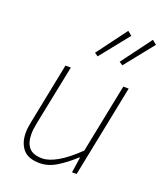

<svg xmlns="http://www.w3.org/2000/svg" viewBox="-139 -833 792 936"><g transform="rotate(20 257.0 -365.0)"><path d="M178 12Q117 12 90.5 -20.5Q64 -53 64 -104Q64 -122 66 -134.5Q68 -147 72 -168L134 -478H162L100 -172Q96 -150 94 -136.5Q92 -123 92 -108Q92 -62 113 -38Q134 -14 182 -14Q215 -14 260 -39.5Q305 -65 362 -120L434 -478H462L366 0H342L354 -80H350Q308 -41 265 -14.5Q222 12 178 12ZM266 -574 248 -586 364 -742 386 -724ZM394 -574 376 -586 492 -742 514 -724Z"/></g></svg>

Font: Source Sans Variable
Style: Italic
Weight: 200
Italic angle: -11°
Designer: Paul D. Hunt
Foundry: Adobe Systems Incorporated
Version: Version 3.006;hotconv 1.0.111;makeotfexe 2.5.65597